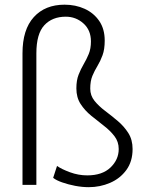

<svg xmlns="http://www.w3.org/2000/svg" viewBox="-20 -774 626 804"><path d="M132.3 -550.8V0H74.2V-550.8Q74.2 -650.4 121.6 -702.4Q168.9 -754.4 250.5 -754.4Q296.4 -754.4 334.5 -737.1Q372.6 -719.7 395.5 -686.3Q418.5 -652.8 418.5 -604Q418.5 -567.4 409.4 -542.7Q400.4 -518.1 388.2 -498Q376 -478 366.9 -456.3Q357.9 -434.6 357.9 -402.8Q357.9 -374 375.7 -351.8Q393.6 -329.6 420.2 -309.6Q446.8 -289.6 473.1 -267.3Q499.5 -245.1 517.3 -217Q535.2 -189 535.2 -149.9Q535.2 -97.7 509 -62Q482.9 -26.4 440.9 -8.3Q398.9 9.8 351.6 9.8Q324.2 9.8 294.7 4.2Q265.1 -1.5 240.2 -10.3Q215.3 -19 202.6 -29.3L218.8 -79.1Q237.3 -65.9 272.9 -52.7Q308.6 -39.6 345.2 -39.6Q408.2 -39.6 442.6 -72.5Q477.1 -105.5 477.1 -149.9Q477.1 -180.7 459.2 -203.9Q441.4 -227.1 415 -247.3Q388.7 -267.6 362.1 -289.3Q335.4 -311 317.6 -338.4Q299.8 -365.7 299.8 -403.8Q299.8 -437.5 309.1 -461.2Q318.4 -484.9 330.3 -505.1Q342.3 -525.4 351.6 -547.9Q360.8 -570.3 360.8 -600.6Q360.8 -647.9 329.3 -676Q297.9 -704.1 255.4 -704.1Q198.7 -704.1 165.5 -668.2Q132.3 -632.3 132.3 -550.8Z"/></svg>

Font: Vazirmatn FD ExtraLight
Style: Regular
Weight: 200
Designer: Saber Rastikerdar
Foundry: Saber Rastikerdar
Version: Version 33.003